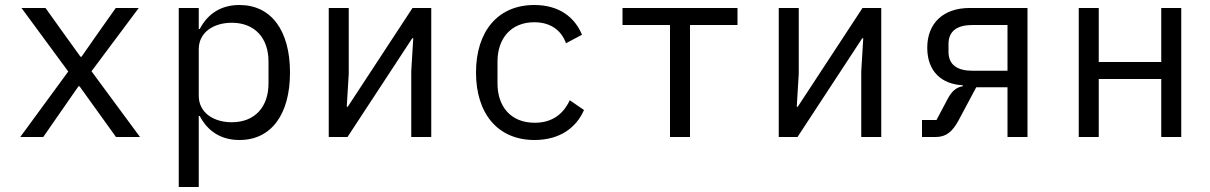

<svg xmlns="http://www.w3.org/2000/svg" viewBox="-20 -548 4840 768"><path d="M153 0 237 -121 294 -203H298L357 -121L444 0H540L346 -263L535 -516H443L366 -407L306 -321H302L240 -407L162 -516H66L253 -262L61 0Z M695 200H775V-84H779C812 -21 866 12 938 12C1064 12 1140 -89 1140 -258C1140 -427 1064 -528 938 -528C866 -528 812 -495 779 -432H775V-516H695ZM907 -59C836 -59 775 -96 775 -165V-351C775 -420 836 -457 907 -457C1000 -457 1054 -395 1054 -302V-214C1054 -121 1000 -59 907 -59Z M1295 0H1370L1629 -395H1633L1625 -263V0H1705V-516H1630L1371 -121H1367L1375 -253V-516H1295Z M2118 12C2221 12 2286 -39 2316 -108L2259 -147C2233 -91 2188 -57 2119 -57C2022 -57 1970 -123 1970 -214V-302C1970 -393 2023 -459 2117 -459C2181 -459 2225 -428 2244 -375L2308 -409C2279 -479 2217 -528 2117 -528C1971 -528 1884 -422 1884 -258C1884 -95 1970 12 2118 12Z M2660 0H2740V-448H2930V-516H2470V-448H2660Z M3095 0H3170L3429 -395H3433L3425 -263V0H3505V-516H3430L3171 -121H3167L3175 -253V-516H3095Z M3668 0H3723C3765 0 3790 -22 3814 -66L3885 -199H4010V0H4090V-516H3858C3753 -516 3689 -455 3689 -357C3689 -261 3748 -211 3831 -207V-203C3805 -199 3787 -183 3771 -153L3726 -68H3668ZM4010 -265H3870C3810 -265 3774 -288 3774 -341V-372C3774 -425 3810 -448 3870 -448H4010Z M4295 0H4375V-232H4625V0H4705V-516H4625V-300H4375V-516H4295Z"/></svg>

Font: IBM Plex Mono
Style: Regular
Weight: 400
Monospace: yes
Designer: Mike Abbink, Paul van der Laan, Pieter van Rosmalen
Foundry: Bold Monday
Version: Version 2.004